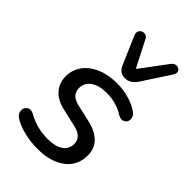

<svg xmlns="http://www.w3.org/2000/svg" viewBox="-232 -851 945 945"><g transform="rotate(45 240.5 -378.5)"><path d="M54 -30.6Q31.7 -43.4 29.9 -64.8Q28.1 -86.2 44.4 -97.5Q60.6 -108.9 84 -95.8Q145.8 -60.4 222.3 -60.4Q274.5 -60.4 303.2 -80.4Q332 -100.4 332 -136.8Q332 -160.1 315.9 -175.9Q299.9 -191.7 269.9 -198.2L176 -219.8Q123.7 -231.2 95 -263.2Q66.3 -295.1 66.3 -341.9Q66.3 -385.7 91.2 -420.9Q116.1 -456 162.7 -476.2Q209.4 -496.4 271.8 -496.4Q312 -496.4 352.7 -484.9Q393.3 -473.4 420.8 -454.2Q441.8 -439.8 442.6 -419.3Q443.3 -398.9 426.5 -389.4Q409.8 -380 387.1 -393.1Q335.3 -426.7 267.7 -426.7Q214.4 -426.7 184 -405.1Q153.6 -383.6 153.6 -346.6Q153.6 -323.5 167.5 -308Q181.4 -292.5 210.2 -285.7L304 -264Q359.6 -251 389.4 -220.7Q419.2 -190.3 419.2 -143.5Q419.2 -72 365.2 -31.4Q311.2 9.3 221.1 9.3Q173.8 9.3 129.8 -1.1Q85.9 -11.4 54 -30.6ZM226.2 -577.5 162.9 -723.7Q155.4 -741.6 164.9 -753.8Q174.5 -765.9 190.4 -765.5Q206.3 -765.1 214.4 -748.9L284.9 -611.2L389.4 -750.9Q400.4 -765.5 416.2 -764.9Q431.9 -764.3 438.7 -751.9Q445.6 -739.6 434.8 -722.7L341.1 -579.2Q329.1 -560.6 313.1 -550.8Q297.2 -540.9 279 -540.9Q241.5 -540.9 226.2 -577.5Z"/></g></svg>

Font: SN Pro Thin
Style: Italic
Weight: 200
Italic angle: -9°
Designer: Tobias Whetton
Foundry: Supernotes
Version: Version 1.003;Glyphs 3.3 (3324)